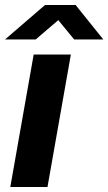

<svg xmlns="http://www.w3.org/2000/svg" viewBox="-21 -744 431 764"><path d="M20 0 113 -527H261L168 0ZM-1 -587 158 -724H280L390 -587H274L192 -687H238L121 -587Z"/></svg>

Font: Archivo SemiExpanded
Style: Bold Italic
Weight: 700
Width: 6
Italic angle: -10°
Designer: Hector Gatti
Foundry: Omnibus-Type
Version: Version 2.001